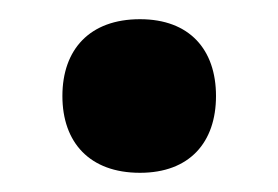

<svg xmlns="http://www.w3.org/2000/svg" viewBox="-20 -175 290 200"><path d="M125.8 5C177.5 5 205 -26.7 205 -75C205 -123.3 177.5 -155 125.8 -155C73.3 -155 45 -123.3 45 -75C45 -26.7 73.3 5 125.8 5Z"/></svg>

Font: Familjen Grotesk GF
Style: Bold
Weight: 700
Designer: Anders Wikstroem, Jonas Baeckman, Matilda Gysing, Kristian Moeller
Foundry: Familjen STHLM AB
Version: Version 2.000; Beta; Release 4; Build 6